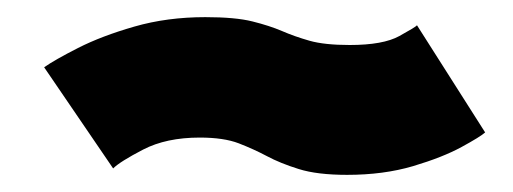

<svg xmlns="http://www.w3.org/2000/svg" viewBox="-20 -458 598 224"><path d="M385 -254Q427.5 -254 462 -264.2Q496.5 -274.5 518.5 -286.5Q540.5 -298.5 546 -303.5L466.5 -428.5Q465 -426.5 446 -416Q427 -405.5 388 -405.5Q358.5 -405.5 341 -410.5Q323.5 -415.5 309 -421.8Q294.5 -428 274.5 -433Q254.5 -438 219.5 -438Q175 -438 136.8 -427Q98.5 -416 71 -402Q43.5 -388 31.5 -379.5L112 -261.5Q120 -269.5 147 -283.5Q174 -297.5 213 -297.5Q241 -297.5 258.5 -290.8Q276 -284 291.5 -275.8Q307 -267.5 328.5 -260.8Q350 -254 385 -254Z"/></svg>

Font: Anybody Expanded ExtraBold
Style: Italic
Weight: 800
Width: 7
Italic angle: -10°
Version: Version 1.113;gftools[0.9.25]